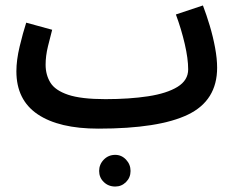

<svg xmlns="http://www.w3.org/2000/svg" viewBox="-20 -450 867 703"><path d="M340 21Q196 21 118 -31.5Q40 -84 40 -189Q40 -230 52 -280Q64 -330 76 -367L171 -341Q164 -315 155.5 -280Q147 -245 147 -213Q147 -176 164.5 -147.5Q182 -119 229.5 -103Q277 -87 366 -87Q454 -87 522.5 -97.5Q591 -108 630 -132Q669 -156 669 -196Q669 -235 656.5 -289Q644 -343 624 -397L723 -430Q736 -396 748 -356Q760 -316 767.5 -275.5Q775 -235 775 -202Q775 -82 668.5 -30.5Q562 21 340 21ZM402 233Q377 233 360 216.5Q343 200 343 176Q343 152 360 134.5Q377 117 402 117Q425 117 441.5 134.5Q458 152 458 176Q458 200 441.5 216.5Q425 233 402 233Z"/></svg>

Font: Noto Sans Arabic ExtCond SemBd
Style: Regular
Weight: 600
Width: 2
Designer: Monotype Design Team, Nadine Chahine, Nizar Qandah and Khaled Hosny
Foundry: Monotype Imaging Inc.
Version: Version 2.012; ttfautohint (v1.8.4.7-5d5b)